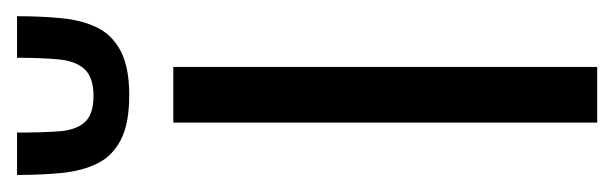

<svg xmlns="http://www.w3.org/2000/svg" viewBox="-296 -464 738 231"><g transform="rotate(-90 73.5 -349.0)"><path d="M41 0V-510H108V0ZM74 -563Q40 -563 20.5 -573Q1 -583 -8 -601Q-17 -619 -19.5 -643.5Q-22 -668 -22 -698H29Q29 -668 30.5 -647.5Q32 -627 41.5 -616.5Q51 -606 73 -606Q95 -606 105 -616.5Q115 -627 117 -647.5Q119 -668 119 -698H169Q169 -668 166.5 -643.5Q164 -619 155 -601Q146 -583 126.5 -573Q107 -563 74 -563Z"/></g></svg>

Font: Saira UltraCondensed Medium
Style: Regular
Weight: 500
Width: 1
Designer: Hector Gatti with collaboration of the Omnibus-Type team
Foundry: Omnibus-Type
Version: Version 1.101